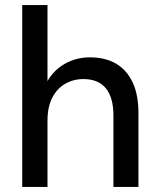

<svg xmlns="http://www.w3.org/2000/svg" viewBox="-20 -740 627 760"><path d="M68 0V-720H168V-419Q193 -463 237.5 -488Q282 -513 336 -513Q396 -513 438.5 -488.5Q481 -464 504.5 -415Q528 -366 528 -292V0H429V-282Q429 -354 399 -390.5Q369 -427 310 -427Q270 -427 237.5 -408Q205 -389 186.5 -352.5Q168 -316 168 -263V0Z"/></svg>

Font: DMSans_18ptMedium
Style: Regular
Weight: 500
Designer: Colophon Foundry, Jonny Pinhorn
Foundry: Colophon Foundry
Version: Version 4.004;gftools[0.9.30]